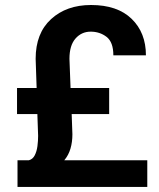

<svg xmlns="http://www.w3.org/2000/svg" viewBox="-20 -740 631 760"><path d="M412.1 -288.6H263.7L266.6 -208.5Q266.6 -177.7 259 -151.9Q251.5 -126 234.4 -105.5H563V0H49.3V-105.5H93.8Q109.4 -109.4 117.4 -125Q125.5 -140.6 128.2 -161.6Q130.9 -182.6 130.9 -202.1L127.9 -288.6H47.4V-391.6H125L121.1 -507.3Q121.1 -608.4 182.1 -664.3Q243.2 -720.2 340.3 -720.2Q444.8 -720.2 501.2 -665.3Q557.6 -610.4 557.6 -521H428.7Q428.7 -573.2 401.9 -594Q375 -614.7 338.9 -614.7Q302.7 -614.7 278.8 -587.4Q254.9 -560.1 254.9 -507.3L259.3 -391.6H412.1Z"/></svg>

Font: Vazirmatn RD UI FD SemiBold
Style: Regular
Weight: 600
Designer: Saber Rastikerdar
Foundry: Saber Rastikerdar
Version: Version 33.003